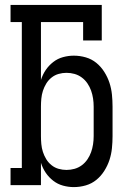

<svg xmlns="http://www.w3.org/2000/svg" viewBox="-20 -755 540 783"><path d="M281 8Q259 8 237 2Q215 -4 197 -18Q179 -32 166.5 -50.5Q154 -69 147 -91V0H23V-70H69V-665H23V-735H395V-590H319V-665H147V-429Q154 -451 166.5 -469.5Q179 -488 197 -502Q215 -516 237 -522Q259 -528 281 -528Q306 -528 330 -521Q354 -514 373 -498.5Q392 -483 405.5 -461.5Q419 -440 426.5 -417Q434 -394 436.5 -369.5Q439 -345 439 -320V-200Q439 -175 436.5 -150.5Q434 -126 426.5 -103Q419 -80 405.5 -58.5Q392 -37 373 -21.5Q354 -6 330 1Q306 8 281 8ZM251 -62Q268 -62 284 -66.5Q300 -71 313.5 -81Q327 -91 336.5 -105Q346 -119 351.5 -134.5Q357 -150 359.5 -166.5Q362 -183 362 -200V-320Q362 -337 359.5 -353.5Q357 -370 351.5 -385.5Q346 -401 336.5 -415Q327 -429 313.5 -439Q300 -449 284 -453.5Q268 -458 251 -458Q235 -458 219 -453.5Q203 -449 190 -438.5Q177 -428 168.5 -414Q160 -400 155 -384.5Q150 -369 148.5 -352.5Q147 -336 147 -320V-200Q147 -184 148.5 -167.5Q150 -151 155 -135.5Q160 -120 168.5 -106Q177 -92 190 -81.5Q203 -71 219 -66.5Q235 -62 251 -62Z"/></svg>

Font: Iosevka Curly Slab
Style: Regular
Weight: 400
Monospace: yes
Designer: Belleve Invis
Foundry: Belleve Invis
Version: Version 22.1.2; ttfautohint (v1.8.4)